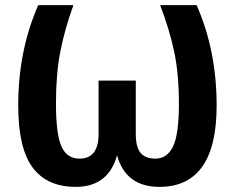

<svg xmlns="http://www.w3.org/2000/svg" viewBox="-20 -712 915 748"><path d="M746 -692Q824 -515 824 -301Q824 16 601 16Q470 16 436 -107Q402 16 275 16Q163 16 107 -59.5Q51 -135 51 -301Q51 -515 129 -692H266Q232 -598 215 -511Q198 -424 198 -309Q198 -191 219 -142.5Q240 -94 290 -94Q364 -94 364 -190V-398H509V-190Q509 -138 528 -116Q547 -94 585 -94Q631 -94 654 -141Q677 -188 677 -308Q677 -424 658.5 -511Q640 -598 604 -692Z"/></svg>

Font: FiraGO SemiBold
Style: Regular
Weight: 600
Designer: bBox Type
Foundry: bBox Type GmbH
Version: Version 1.001;PS 001.001;hotconv 1.0.88;makeotf.lib2.5.64775